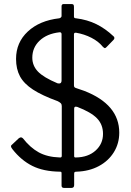

<svg xmlns="http://www.w3.org/2000/svg" viewBox="-20 -837 645 945"><path d="M567 -184Q567 -131 540.5 -88Q514 -45 466.5 -19.5Q419 6 357 8Q350 8 347.5 10Q345 12 345 18V74Q345 88 331 88H296Q283 88 283 77V17Q283 11 281.5 9.5Q280 8 275 8Q194 7 139 -20.5Q84 -48 41 -103Q34 -112 34 -117Q34 -122 39 -125L72 -156Q79 -161 83 -161Q88 -161 93 -156Q129 -110 171 -87Q213 -64 274 -62H277Q284 -62 284 -70V-315Q284 -324 279 -329Q274 -334 264 -339Q187 -367 142.5 -396Q98 -425 78.5 -461Q59 -497 59 -547Q59 -628 117 -682Q175 -736 272 -747Q276 -748 279.5 -751Q283 -754 283 -758V-807Q283 -811 285.5 -814Q288 -817 292 -817H332Q339 -817 341.5 -814Q344 -811 344 -803V-755Q344 -747 354 -747Q410 -740 454.5 -718Q499 -696 538 -659Q543 -656 543 -650Q543 -645 539 -641L504 -605Q499 -600 496 -600Q493 -600 485 -608Q465 -633 430 -651Q395 -669 354 -676H352Q344 -676 344 -668V-417Q344 -411 346.5 -408Q349 -405 356 -403L394 -390Q567 -323 567 -184ZM283 -669Q283 -674 280 -676.5Q277 -679 272 -678Q211 -671 175 -637Q139 -603 139 -553Q139 -514 166.5 -485Q194 -456 263 -427Q266 -426 271 -426Q283 -426 283 -441ZM345 -68Q345 -61 354 -62Q414 -63 450.5 -96Q487 -129 487 -178Q487 -224 457.5 -254.5Q428 -285 360 -311Q357 -312 353 -312Q345 -312 345 -302Z"/></svg>

Font: Libre Franklin
Style: Regular
Weight: 400
Designer: Pablo Impallari, Rodrigo Fuenzalida
Foundry: Impallari Type
Version: Version 1.001; ttfautohint (v1.4.1)